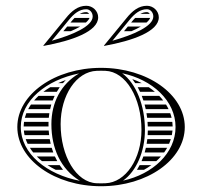

<svg xmlns="http://www.w3.org/2000/svg" viewBox="-20 -640 700 665"><path d="M224.2 -562H277.5C284 -567.6 288.3 -573 290.1 -578H238.3C234 -573.8 229.6 -568.8 225.1 -563.1ZM212.7 -548C208.3 -542.7 203.9 -537.3 199.5 -532H225.3C237.5 -537.2 248.3 -542.6 257.5 -548ZM256.3 -592H288.6C286.2 -595.8 282.4 -598 279 -598C271.1 -598 263.6 -596 256.3 -592ZM434.2 -562H487.5C494 -567.6 498.3 -573 500.1 -578H448.3C444 -573.8 439.6 -568.8 435.1 -563.1C434.8 -562.8 434.5 -562.4 434.2 -562ZM422.7 -548C418.3 -542.7 413.9 -537.3 409.5 -532H435.3C447.5 -537.2 458.3 -542.6 467.5 -548ZM466.3 -592H498.6C496.2 -595.8 492.4 -598 489 -598C481.1 -598 473.6 -596 466.3 -592ZM341 -481C440 -499 530 -531 530 -580C530 -602 511 -620 489 -620C460 -620 438 -602 418 -577L340 -482ZM131 -481C230 -499 320 -531 320 -580C320 -602 301 -620 279 -620C250 -620 228 -602 208 -577L130 -482ZM369.4 -498.9 427.3 -569.4C446.7 -593.7 465.5 -608 489 -608C501.1 -608 511 -596.8 511 -583C511 -549.2 441.9 -519.2 369.4 -498.9ZM159.4 -498.9 217.3 -569.4C236.7 -593.7 255.5 -608 279 -608C291.1 -608 301 -596.8 301 -583C301 -549.2 231.9 -519.2 159.4 -498.9ZM125.3 -82H178.2C175.3 -87.2 172.6 -92.6 170.2 -98H107.5C113 -92.4 118.9 -87.1 125.3 -82ZM144.6 -68C153.4 -62.3 162.8 -56.9 172.7 -52H198.2C194.1 -57.2 190.2 -62.5 186.6 -68ZM62.6 -188C63.1 -182.6 63.9 -177.3 65.1 -172H150.2C149.6 -177.3 149.1 -182.6 148.7 -188ZM69 -158C70.9 -152.6 73.1 -147.2 75.7 -142H155.5C154.2 -147.3 153.2 -152.6 152.2 -158ZM83.5 -128C86.9 -122.5 90.7 -117.2 94.9 -112H164.5C162.5 -117.2 160.7 -122.6 159.1 -128ZM62 -202H148.1C148 -204.7 148 -207.3 148 -210C148 -212.7 148 -215.3 148.1 -218H63.3C62.5 -212.7 62.1 -207.4 62 -202ZM181 -352H197.9C201 -355.7 204.4 -359.3 207.8 -362.8C198.6 -359.5 189.6 -355.9 181 -352ZM154.1 -338C145.7 -333 137.7 -327.7 130.2 -322H176.7C179.8 -327.5 183.2 -332.8 186.9 -338ZM113.5 -308C108 -302.9 102.9 -297.5 98.1 -292H162.5C164.5 -297.4 166.8 -302.8 169.3 -308ZM87.3 -278C83.8 -272.8 80.5 -267.5 77.6 -262H153.6C154.8 -267.4 156.1 -272.8 157.7 -278ZM71.2 -248C69.2 -242.8 67.4 -237.4 66 -232H149C149.4 -237.4 150.1 -242.7 150.9 -248ZM470.3 -82H521.4C527.1 -87.1 532.4 -92.4 537.3 -98H476.6C474.6 -92.5 472.5 -87.2 470.3 -82ZM463.6 -68C460.8 -62.5 457.7 -57.1 454.4 -52H478.9C487.8 -56.9 496.2 -62.2 504.1 -68ZM492 -188C492 -182.6 491.8 -177.3 491.4 -172H575.2C576.3 -177.3 577 -182.6 577.5 -188ZM490.2 -158C489.6 -152.6 488.8 -147.3 487.9 -142H565.7C568 -147.2 570 -152.6 571.7 -158ZM485.2 -128C484 -122.6 482.6 -117.2 481.1 -112H548.5C552.3 -117.2 555.7 -122.5 558.8 -128ZM491.8 -202H578C577.9 -207.4 577.5 -212.7 576.8 -218H490.9C491.3 -212.7 491.6 -207.4 491.8 -202ZM448.4 -352H471.1C460.7 -357.4 449.6 -362.1 438.2 -366.1C441.8 -361.6 445.2 -356.9 448.4 -352ZM456.9 -338C459.8 -332.8 462.5 -327.5 465 -322H516.5C509.8 -327.7 502.7 -333 495.2 -338ZM471 -308C473.1 -302.8 475 -297.4 476.7 -292H545.3C541.1 -297.5 536.4 -302.9 531.5 -308ZM480.8 -278C482.2 -272.7 483.5 -267.4 484.7 -262H563.8C561.2 -267.5 558.3 -272.8 555 -278ZM487.3 -248C488.2 -242.7 488.9 -237.4 489.6 -232H574.3C573.1 -237.4 571.5 -242.8 569.6 -248ZM406.1 -14.3C452.9 -47.5 482 -115.9 482 -190C482 -273.3 452.1 -350.7 403.1 -386.3C507.2 -364.5 588 -291.4 588 -200C588 -109.4 508.7 -36.7 406.1 -14.3ZM190 -210C190 -309.7 244 -392.1 315 -394.7C320.3 -394.9 324.7 -395 330 -395C335.3 -395 339.7 -394.9 345 -394.7C416.4 -392.1 470 -300.4 470 -190C470 -90.3 416 -7.9 345 -5.3C339.7 -5.1 335.3 -5 330 -5C324.7 -5 320.3 -5.1 315 -5.3C243.6 -7.9 190 -99.6 190 -210ZM40 -200C40 -86.8 169.9 5 330 5C490.1 5 620 -86.8 620 -200C620 -313.2 490.1 -405 330 -405C169.9 -405 40 -313.2 40 -200ZM256.9 -13.7C142.2 -35.5 52 -107.8 52 -200C52 -291.5 140.7 -363.3 253.9 -385.7C191.1 -349 158 -284.5 158 -210C158 -127.2 189.7 -54.3 256.9 -13.7Z"/></svg>

Font: SortefaxS02
Style: Medium
Weight: 500
Designer: gluk
Foundry: gluk
Version: Version 0.261